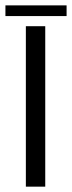

<svg xmlns="http://www.w3.org/2000/svg" viewBox="-43 -698 269 718"><path d="M53.7 0V-600H126.2V0ZM-22.7 -677.9H206V-637.9H-22.7Z"/></svg>

Font: Big Shoulders Display SC Thin
Style: Regular
Weight: 100
Designer: Patric King
Foundry: XO Type Co
Version: Version 2.002